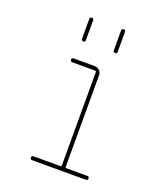

<svg xmlns="http://www.w3.org/2000/svg" viewBox="-135 -819 771 908"><g transform="rotate(20 250.0 -365.0)"><path d="M134.8 0Q125 0 125 -9.8Q125 -19.5 134.8 -19.5H269.5Q274.4 -19.5 275.4 -25.4V-495.1Q275.4 -500 269.5 -500H155.3Q145.5 -500 145 -509.8Q144.5 -519.5 155.3 -519.5H259.8Q274.4 -519.5 284.7 -509.8Q294.9 -500 294.9 -485.4V-25.4Q294.9 -20.5 299.8 -19.5H405.3Q415 -19.5 415 -9.8Q415 0 405.3 0ZM320.3 -620.1V-719.7Q320.3 -729.5 330.1 -730Q339.8 -730.5 339.8 -719.7V-620.1Q339.8 -610.4 330.1 -610.4Q320.3 -610.4 320.3 -620.1ZM160.2 -620.1V-719.7Q160.2 -729.5 169.9 -730Q179.7 -730.5 179.7 -719.7V-620.1Q179.7 -610.4 169.9 -610.4Q160.2 -610.4 160.2 -620.1Z"/></g></svg>

Font: Rounded-L Mgen+ 2m thin
Style: Regular
Weight: 100
Designer: [Source Han Sans]
Ryoko NISHIZUKA  (kana & ideographs); Paul D. Hunt (Latin, Greek & Cyrillic); Wenlong ZHANG  (bopomofo
Version: Version 1.059.20150602